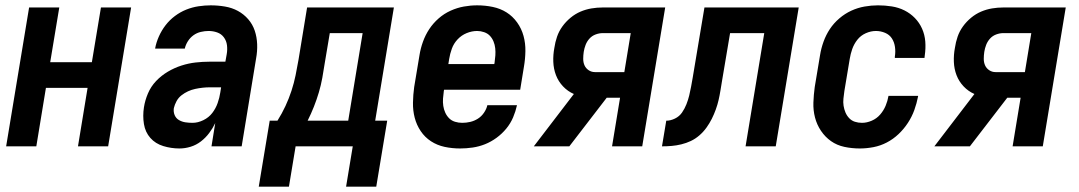

<svg xmlns="http://www.w3.org/2000/svg" viewBox="-20 -548 4040 719"><path d="M3 0 89 -520H202L168 -315H324L358 -520H471L385 0H272L308 -219H152L116 0Z M652 8Q621 8 591.5 -1Q562 -10 543 -31.5Q524 -53 519 -83.5Q514 -114 519 -146Q523 -172 534 -198Q545 -224 564.5 -244.5Q584 -265 608.5 -279.5Q633 -294 659.5 -302.5Q686 -311 712.5 -314Q739 -317 765 -317H824L829 -345Q832 -362 830 -378.5Q828 -395 818.5 -408Q809 -421 793.5 -426.5Q778 -432 761 -432Q747 -432 732 -428.5Q717 -425 704.5 -416Q692 -407 683.5 -393.5Q675 -380 672 -366H561V-367Q565 -389 575 -411.5Q585 -434 600 -453.5Q615 -473 635 -488Q655 -503 677.5 -512Q700 -521 723.5 -524.5Q747 -528 769 -528Q796 -528 822.5 -523.5Q849 -519 871 -507Q893 -495 909.5 -476Q926 -457 934 -433Q942 -409 943 -382.5Q944 -356 939 -329L885 0H772L786 -87Q777 -68 763.5 -50Q750 -32 732.5 -18.5Q715 -5 694 1.5Q673 8 652 8ZM701 -88Q721 -88 741.5 -98Q762 -108 775 -125Q788 -142 795 -162Q802 -182 805 -202L808 -221H765Q752 -221 738.5 -219.5Q725 -218 711 -215Q697 -212 684 -206Q671 -200 659.5 -191Q648 -182 641 -169Q634 -156 631 -143Q629 -129 634 -117Q639 -105 650 -98.5Q661 -92 674 -90Q687 -88 701 -88Z M949 151 990 -96H1019Q1036 -123 1049 -151Q1062 -179 1071.5 -208Q1081 -237 1087 -266.5Q1093 -296 1098 -325L1130 -520H1455L1385 -96H1430L1389 151H1276L1301 0H1087L1062 151ZM1132 -96H1284L1338 -424H1215L1196 -311Q1192 -284 1187 -256.5Q1182 -229 1174 -202Q1166 -175 1155.5 -148.5Q1145 -122 1132 -96Z M1703 8Q1673 8 1645 2Q1617 -4 1594 -19Q1571 -34 1555.5 -57Q1540 -80 1533 -107Q1526 -134 1526.5 -163.5Q1527 -193 1531 -222L1551 -342Q1555 -367 1564 -392Q1573 -417 1587.5 -439Q1602 -461 1622.5 -479Q1643 -497 1667.5 -508Q1692 -519 1717 -523.5Q1742 -528 1767 -528Q1797 -528 1825.5 -522Q1854 -516 1877 -501.5Q1900 -487 1916.5 -464Q1933 -441 1940.5 -413.5Q1948 -386 1947.5 -356.5Q1947 -327 1942 -298L1928 -212H1643L1642 -207Q1640 -193 1639 -179Q1638 -165 1640 -151.5Q1642 -138 1647.5 -126Q1653 -114 1662 -105Q1671 -96 1684 -92Q1697 -88 1711 -88Q1726 -88 1741 -91.5Q1756 -95 1769.5 -103.5Q1783 -112 1792.5 -126Q1802 -140 1805 -154H1916Q1911 -131 1901.5 -108.5Q1892 -86 1876 -66.5Q1860 -47 1839.5 -32Q1819 -17 1796.5 -8Q1774 1 1750 4.5Q1726 8 1703 8ZM1659 -308H1831L1832 -313Q1834 -327 1835 -340.5Q1836 -354 1834.5 -367.5Q1833 -381 1828 -393Q1823 -405 1814.5 -414Q1806 -423 1793 -427.5Q1780 -432 1767 -432Q1747 -432 1727.5 -424Q1708 -416 1693.5 -400.5Q1679 -385 1672 -365.5Q1665 -346 1662 -327Z M1979 0 2129 -196Q2106 -206 2088.5 -224.5Q2071 -243 2062 -266.5Q2053 -290 2052 -316.5Q2051 -343 2056 -369Q2059 -390 2066 -410.5Q2073 -431 2086 -449Q2099 -467 2116.5 -481.5Q2134 -496 2154 -504.5Q2174 -513 2195 -516.5Q2216 -520 2237 -520H2471L2385 0H2272L2302 -182H2252L2112 0ZM2208 -278H2318L2342 -424H2237Q2224 -424 2210.5 -419Q2197 -414 2187.5 -403.5Q2178 -393 2173 -380Q2168 -367 2166 -354Q2164 -341 2164 -327.5Q2164 -314 2169 -303Q2174 -292 2184.5 -285Q2195 -278 2208 -278Z M2459 0 2475 -96Q2491 -96 2507.5 -104Q2524 -112 2534 -126.5Q2544 -141 2550.5 -157.5Q2557 -174 2561 -190.5Q2565 -207 2568 -223.5Q2571 -240 2574 -257L2618 -520H2971L2885 0H2772L2842 -424H2714L2684 -246Q2681 -228 2678 -209.5Q2675 -191 2671 -173.5Q2667 -156 2660.5 -138Q2654 -120 2645.5 -103Q2637 -86 2625.5 -70Q2614 -54 2599 -41Q2584 -28 2567 -20Q2550 -12 2531.5 -7.5Q2513 -3 2495 -1.5Q2477 0 2459 0Z M3200 8Q3170 8 3142 2Q3114 -4 3092 -19.5Q3070 -35 3054.5 -58Q3039 -81 3032 -108Q3025 -135 3026 -164Q3027 -193 3031 -222L3051 -342Q3055 -367 3064 -392Q3073 -417 3087.5 -439Q3102 -461 3123 -479Q3144 -497 3168 -508Q3192 -519 3217.5 -523.5Q3243 -528 3268 -528Q3294 -528 3319.5 -524Q3345 -520 3367 -509Q3389 -498 3406 -480.5Q3423 -463 3433 -440.5Q3443 -418 3445 -392.5Q3447 -367 3443 -340L3442 -331H3331V-336Q3334 -354 3331.5 -372Q3329 -390 3320 -404Q3311 -418 3294.5 -425Q3278 -432 3260 -432Q3241 -432 3222 -423.5Q3203 -415 3190.5 -399Q3178 -383 3171.5 -364.5Q3165 -346 3162 -327L3142 -207Q3140 -193 3138.5 -179Q3137 -165 3139 -152Q3141 -139 3146 -127Q3151 -115 3160 -105.5Q3169 -96 3181.5 -92Q3194 -88 3208 -88Q3226 -88 3244.5 -96Q3263 -104 3276 -119Q3289 -134 3296.5 -152Q3304 -170 3307 -188V-189H3418V-187Q3413 -161 3404 -136Q3395 -111 3380 -88Q3365 -65 3345 -46Q3325 -27 3301 -14.5Q3277 -2 3251 3Q3225 8 3200 8Z M3479 0 3629 -196Q3606 -206 3588.5 -224.5Q3571 -243 3562 -266.5Q3553 -290 3552 -316.5Q3551 -343 3556 -369Q3559 -390 3566 -410.5Q3573 -431 3586 -449Q3599 -467 3616.5 -481.5Q3634 -496 3654 -504.5Q3674 -513 3695 -516.5Q3716 -520 3737 -520H3971L3885 0H3772L3802 -182H3752L3612 0ZM3708 -278H3818L3842 -424H3737Q3724 -424 3710.5 -419Q3697 -414 3687.5 -403.5Q3678 -393 3673 -380Q3668 -367 3666 -354Q3664 -341 3664 -327.5Q3664 -314 3669 -303Q3674 -292 3684.5 -285Q3695 -278 3708 -278Z"/></svg>

Font: Iosevka Oblique
Style: Bold
Weight: 700
Italic angle: -9°
Monospace: yes
Designer: Belleve Invis
Foundry: Belleve Invis
Version: Version 32.5.0; ttfautohint (v1.8.4)